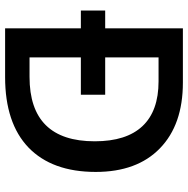

<svg xmlns="http://www.w3.org/2000/svg" viewBox="-12 -742 754 771"><g transform="rotate(90 365.5 -357.0)"><path d="M670.9 -363.8Q670.9 -188.5 572.8 -93.8Q474.6 0 290 0H94.2V-304.2H22.9V-401.9H94.2V-713.9H312Q481.4 -713.9 576.2 -621.6Q670.9 -529.8 670.9 -363.8ZM547.9 -359.9Q547.9 -486.8 487.1 -551.5Q426.3 -616.2 307.1 -616.2H210.9V-401.9H360.8V-304.2H210.9V-98.1H289.1Q547.9 -98.1 547.9 -359.9Z"/></g></svg>

Font: Open Sans
Style: SemiBold
Weight: 600
Foundry: Ascender Corporation
Version: Version 1.10